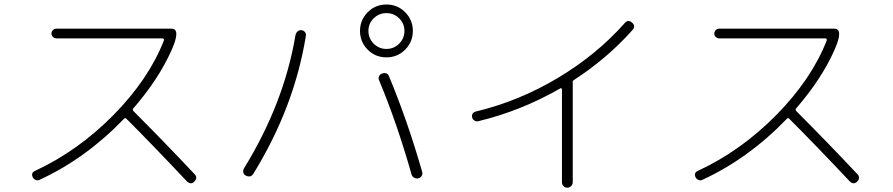

<svg xmlns="http://www.w3.org/2000/svg" viewBox="-20 -827 4040 869"><path d="M158.2 -12.7Q150.4 -8.8 141.1 -12.7Q131.8 -16.6 127.9 -25.4Q119.1 -44.9 138.7 -53.7Q334 -144.5 493.7 -306.6Q653.3 -468.8 721.7 -643.6Q722.7 -646.5 721.2 -649.9Q719.7 -653.3 716.8 -653.3H235.4Q226.6 -653.3 219.7 -659.7Q212.9 -666 212.9 -674.8Q212.9 -683.6 219.2 -690.4Q225.6 -697.3 235.4 -697.3H755.9Q799.8 -697.3 756.8 -600.6Q698.2 -468.8 583 -335.9Q578.1 -330.1 585 -323.2Q719.7 -188.5 861.3 -38.1Q876 -22.5 859.4 -4.9Q843.8 10.7 826.2 -5.9Q670.9 -170.9 552.7 -289.1Q546.9 -294.9 542 -290Q368.2 -109.4 158.2 -12.7Z M1786.6 -744.1Q1762.7 -767.6 1729 -767.6Q1695.3 -767.6 1671.4 -744.1Q1647.5 -720.7 1647.5 -687Q1647.5 -653.3 1671.4 -629.4Q1695.3 -605.5 1729 -605.5Q1762.7 -605.5 1786.6 -629.4Q1810.5 -653.3 1810.5 -687Q1810.5 -720.7 1786.6 -744.1ZM1814 -602.5Q1779.3 -567.4 1729 -567.4Q1678.7 -567.4 1644 -602.5Q1609.4 -637.7 1609.4 -687Q1609.4 -736.3 1644 -771.5Q1678.7 -806.6 1729 -806.6Q1779.3 -806.6 1814 -771.5Q1848.6 -736.3 1848.6 -687Q1848.6 -637.7 1814 -602.5ZM1741.2 -480.5Q1825.2 -278.3 1890.6 -49.8Q1893.6 -40 1888.7 -31.2Q1883.8 -22.5 1874 -20Q1864.3 -17.6 1855 -22.5Q1845.7 -27.3 1842.8 -37.1Q1776.4 -271.5 1695.3 -464.8Q1691.4 -473.6 1695.8 -482.4Q1700.2 -491.2 1709 -494.1Q1733.4 -502 1741.2 -480.5ZM1317.4 -668Q1319.3 -677.7 1326.7 -684.6Q1334 -691.4 1344.2 -690.4Q1354.5 -689.5 1360.4 -681.6Q1366.2 -673.8 1364.3 -664.1Q1312.5 -342.8 1127 -41Q1115.2 -21.5 1092.8 -32.2Q1084 -36.1 1081.5 -45.9Q1079.1 -55.7 1084 -64.5Q1265.6 -359.4 1317.4 -668Z M2144.5 -278.3Q2135.7 -276.4 2127.4 -281.2Q2119.1 -286.1 2117.2 -294.9Q2112.3 -316.4 2133.8 -322.3Q2329.1 -369.1 2505.4 -474.6Q2681.6 -580.1 2807.6 -722.7Q2823.2 -740.2 2840.8 -724.6Q2858.4 -709 2842.8 -691.4Q2729.5 -563.5 2576.2 -463.9Q2570.3 -460 2572.3 -451.2V-446.3V-2Q2572.3 7.8 2564.9 15.1Q2557.6 22.5 2547.9 22.5Q2537.1 22.5 2530.3 15.1Q2523.4 7.8 2523.4 -2V-422.9Q2523.4 -425.8 2520.5 -427.2Q2517.6 -428.7 2515.6 -426.8Q2338.9 -325.2 2144.5 -278.3Z M3158.2 -12.7Q3150.4 -8.8 3141.1 -12.7Q3131.8 -16.6 3127.9 -25.4Q3119.1 -44.9 3138.7 -53.7Q3334 -144.5 3493.7 -306.6Q3653.3 -468.8 3721.7 -643.6Q3722.7 -646.5 3721.2 -649.9Q3719.7 -653.3 3716.8 -653.3H3235.4Q3226.6 -653.3 3219.7 -659.7Q3212.9 -666 3212.9 -674.8Q3212.9 -683.6 3219.2 -690.4Q3225.6 -697.3 3235.4 -697.3H3755.9Q3799.8 -697.3 3756.8 -600.6Q3698.2 -468.8 3583 -335.9Q3578.1 -330.1 3585 -323.2Q3719.7 -188.5 3861.3 -38.1Q3876 -22.5 3859.4 -4.9Q3843.8 10.7 3826.2 -5.9Q3670.9 -170.9 3552.7 -289.1Q3546.9 -294.9 3542 -290Q3368.2 -109.4 3158.2 -12.7Z"/></svg>

Font: Rounded-X Mgen+ 2m light
Style: Regular
Weight: 200
Designer: [Source Han Sans]
Ryoko NISHIZUKA  (kana & ideographs); Paul D. Hunt (Latin, Greek & Cyrillic); Wenlong ZHANG  (bopomofo
Version: Version 1.059.20150602